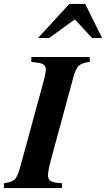

<svg xmlns="http://www.w3.org/2000/svg" viewBox="-52 -960 541 980"><path d="M406 -669V-644Q368 -640 351 -625Q334 -610 322 -564L210 -152Q193 -90 193 -65Q193 -44 207.5 -35.5Q222 -27 264 -25V0H-32V-25Q7 -30 22 -43Q37 -56 51 -107L168 -536Q182 -587 182 -607Q182 -635 140 -640L108 -644V-669ZM469 -766H418L330 -861L199 -766H142L302 -940H383Z"/></svg>

Font: STIX MathJax Latin
Style: Bold Italic
Weight: 700
Italic angle: -16.33°
Designer: MicroPress Inc., with final additions and corrections provided by Coen Hoffman, Elsevier (retired)
Version: Version 1.1.1